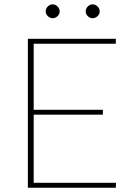

<svg xmlns="http://www.w3.org/2000/svg" viewBox="-20 -886 622 906"><path d="M111.5 0ZM526.5 -703V-679.5H139V-368H465.5V-345H139V-23.5H527.5L526.5 0H111.5V-703ZM261.5 -832Q261.5 -819.5 251.5 -809.8Q241.5 -800 228.5 -800Q222 -800 216 -802.8Q210 -805.5 205.5 -810Q201 -814.5 198.2 -820.2Q195.5 -826 195.5 -832Q195.5 -845.5 205.5 -855.5Q215.5 -865.5 228.5 -865.5Q241.5 -865.5 251.5 -855.5Q261.5 -845.5 261.5 -832ZM450.5 -832Q450.5 -819.5 440.2 -809.8Q430 -800 417.5 -800Q404 -800 394.2 -809.8Q384.5 -819.5 384.5 -832Q384.5 -845.5 394.2 -855.5Q404 -865.5 417.5 -865.5Q430 -865.5 440.2 -855.5Q450.5 -845.5 450.5 -832Z"/></svg>

Font: Lato Thin
Style: Regular
Weight: 200
Designer: Lukasz Dziedzic
Foundry: tyPoland Lukasz Dziedzic
Version: Version 2.007; 2014-02-27